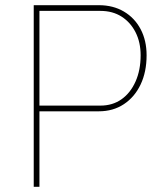

<svg xmlns="http://www.w3.org/2000/svg" viewBox="-20 -720 640 740"><path d="M110 0V-700H361Q416 -700 457.5 -675.5Q499 -651 522 -607.5Q545 -564 545 -507Q545 -443 522 -394.5Q499 -346 457.5 -318.5Q416 -291 361 -291H132V0ZM132 -313H367Q414 -313 448.5 -337.5Q483 -362 502.5 -406Q522 -450 522 -507Q522 -557 502.5 -595.5Q483 -634 448.5 -656Q414 -678 367 -678H132Z"/></svg>

Font: Lexend Deca Thin
Style: Regular
Weight: 250
Designer: Bonnie Shaver-Troup, Thomas Jockin
Foundry: Lexend
Version: Version 1.007